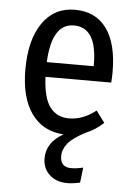

<svg xmlns="http://www.w3.org/2000/svg" viewBox="-54 -579 582 844"><g transform="rotate(5 237.0 -157.0)"><path d="M431 -279Q431 -257 429 -233H139Q143 -140 173.5 -100Q204 -60 257 -60Q319 -60 376 -105L414 -54Q379 -21 339 -5Q281 25 259.5 51.5Q238 78 238 108Q238 157 286 157Q310 157 339 150L331 217Q299 224 275 224Q226 224 196 196Q166 168 166 124Q166 54 240 12Q149 7 98.5 -63Q48 -133 48 -258Q48 -388 99.5 -463Q151 -538 243 -538Q334 -538 382.5 -471.5Q431 -405 431 -279ZM346 -298V-305Q346 -469 244 -469Q147 -469 139 -298Z"/></g></svg>

Font: Fira Sans Condensed
Style: Regular
Weight: 400
Width: 3
Designer: Carrois Corporate & Edenspiekermann AG
Foundry: Carrois Corporate GbR & Edenspiekermann AG
Version: Version 4.202;PS 004.202;hotconv 1.0.88;makeotf.lib2.5.64775